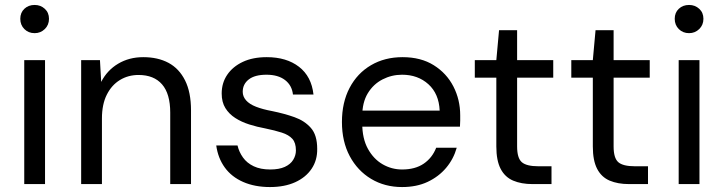

<svg xmlns="http://www.w3.org/2000/svg" viewBox="-20 -744 2924 776"><path d="M78 0V-501H162V0ZM120 -610Q95 -610 78.5 -626.5Q62 -643 62 -668Q62 -693 78.5 -708.5Q95 -724 120 -724Q144 -724 161 -708.5Q178 -693 178 -668Q178 -643 161 -626.5Q144 -610 120 -610Z M308 0V-501H384L389 -413Q413 -460 457.5 -486.5Q502 -513 559 -513Q618 -513 661 -490Q704 -467 728 -419Q752 -371 752 -298V0H668V-289Q668 -365 635 -403Q602 -441 540 -441Q498 -441 464.5 -420.5Q431 -400 411.5 -361Q392 -322 392 -265V0Z M1071 12Q1010 12 963 -8.5Q916 -29 888.5 -67Q861 -105 854 -156H940Q946 -130 962 -107.5Q978 -85 1005.5 -72Q1033 -59 1072 -59Q1108 -59 1131 -69.5Q1154 -80 1165 -98Q1176 -116 1176 -136Q1176 -167 1161.5 -183Q1147 -199 1119 -208Q1091 -217 1052 -225Q1019 -231 987.5 -241Q956 -251 931 -267Q906 -283 891 -307Q876 -331 876 -366Q876 -409 898.5 -442Q921 -475 961.5 -494Q1002 -513 1058 -513Q1138 -513 1188.5 -474Q1239 -435 1247 -362H1164Q1160 -399 1132 -420.5Q1104 -442 1057 -442Q1010 -442 985.5 -423Q961 -404 961 -373Q961 -354 974.5 -338.5Q988 -323 1015 -312.5Q1042 -302 1080 -295Q1129 -285 1170 -270.5Q1211 -256 1236.5 -227Q1262 -198 1262 -143Q1263 -97 1239.5 -62Q1216 -27 1173 -7.5Q1130 12 1071 12Z M1605 12Q1535 12 1480 -21Q1425 -54 1393.5 -113Q1362 -172 1362 -251Q1362 -330 1393 -389Q1424 -448 1479.5 -480.5Q1535 -513 1607 -513Q1681 -513 1733 -480.5Q1785 -448 1812.5 -394.5Q1840 -341 1840 -278Q1840 -268 1840 -257Q1840 -246 1839 -232H1425V-297H1757Q1754 -365 1711.5 -403.5Q1669 -442 1605 -442Q1563 -442 1526 -423Q1489 -404 1466.5 -367Q1444 -330 1444 -274V-246Q1444 -184 1467 -142.5Q1490 -101 1526.5 -80Q1563 -59 1605 -59Q1658 -59 1692.5 -82.5Q1727 -106 1743 -147H1826Q1813 -101 1783 -65.5Q1753 -30 1708.5 -9Q1664 12 1605 12Z M2132 0Q2087 0 2054 -14Q2021 -28 2003.5 -61.5Q1986 -95 1986 -152V-430H1899V-501H1986L1997 -622H2070V-501H2216V-430H2070V-152Q2070 -105 2089 -88.5Q2108 -72 2156 -72H2209V0Z M2522 0Q2477 0 2444 -14Q2411 -28 2393.5 -61.5Q2376 -95 2376 -152V-430H2289V-501H2376L2387 -622H2460V-501H2606V-430H2460V-152Q2460 -105 2479 -88.5Q2498 -72 2546 -72H2599V0Z M2723 0V-501H2807V0ZM2765 -610Q2740 -610 2723.5 -626.5Q2707 -643 2707 -668Q2707 -693 2723.5 -708.5Q2740 -724 2765 -724Q2789 -724 2806 -708.5Q2823 -693 2823 -668Q2823 -643 2806 -626.5Q2789 -610 2765 -610Z"/></svg>

Font: DM Sans 17pt
Style: Regular
Weight: 400
Version: Version 4.004;gftools[0.9.30]